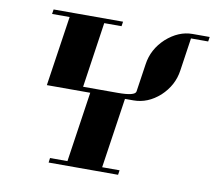

<svg xmlns="http://www.w3.org/2000/svg" viewBox="-71 -697 874 779"><g transform="rotate(10 366.0 -307.5)"><path d="M85.9 -596.2 88.9 -615.2H375L372.1 -596.2H300.8L261.2 -327.1H403.8Q475.6 -327.1 478 -346.2L495.1 -460.9Q503.9 -523.9 553.2 -569.8Q604 -615.2 661.1 -615.2H731.9L729 -596.2H658.2L638.2 -460.9Q629.4 -397.9 580.1 -352.1Q530.8 -308.1 472.2 -308.1H437L394 -19H465.8L462.9 0H176.8L179.2 -19H251L293.9 -308.1H115.2L158.2 -596.2Z"/></g></svg>

Font: Hjet
Style: Italic
Weight: 400
Designer: T. Christopher White
Version: Version 1.2